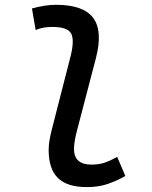

<svg xmlns="http://www.w3.org/2000/svg" viewBox="-20 -762 626 792"><path d="M338.4 9.8Q257.3 9.8 219 -27.6Q180.7 -64.9 180.7 -143.6Q180.7 -161.1 184.1 -182.6Q187.5 -204.1 194.8 -231.9L270.5 -527.3Q287.6 -593.8 274.2 -622.3Q260.7 -650.9 195.3 -650.9Q178.7 -650.9 161.4 -648.2Q144 -645.5 127 -638.2L111.8 -727.1Q136.2 -733.9 161.1 -738Q186 -742.2 210.9 -742.2Q324.2 -742.2 364.5 -688Q404.8 -633.8 375.5 -521.5L299.8 -231.9Q292 -203.1 288.6 -182.6Q285.2 -162.1 285.2 -147.9Q285.2 -83 357.4 -83Q387.2 -83 409.7 -90.3Q432.1 -97.7 463.4 -114.7L497.1 -36.1Q462.9 -16.6 425 -3.4Q387.2 9.8 338.4 9.8Z"/></svg>

Font: Cascadia Code PL
Style: Italic
Weight: 400
Italic angle: -10°
Monospace: yes
Designer: Aaron Bell
Foundry: Saja Typeworks
Version: Version 2404.023